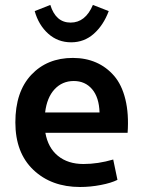

<svg xmlns="http://www.w3.org/2000/svg" viewBox="-20 -745 576 775"><path d="M162.1 -291H381.8Q379.9 -352.1 351.8 -385Q323.7 -418 277.8 -418Q231.4 -418 200.4 -384.8Q169.4 -351.6 162.1 -291ZM495.1 -209H163.1Q173.8 -148.4 214.1 -115.7Q254.4 -83 316.9 -83Q375.5 -83 437 -101.1L454.1 -19Q428.7 -6.3 386.7 1.7Q344.7 9.8 303.2 9.8Q187.5 9.8 114.7 -59.3Q42 -128.4 42 -251Q42 -374.5 106.2 -442.9Q170.4 -511.2 273.9 -511.2Q325.7 -511.2 367.7 -492.9Q409.7 -474.6 440.7 -438.7Q471.7 -402.8 486.1 -344Q500.5 -285.2 495.1 -209ZM267.1 -574.2Q213.4 -574.2 174.6 -609.1Q135.7 -644 120.1 -700.2L183.1 -725.1Q205.1 -653.8 265.1 -653.8Q324.7 -653.8 355 -725.1L418.9 -700.2Q397.5 -643.1 358.6 -608.6Q319.8 -574.2 267.1 -574.2Z"/></svg>

Font: LT Hoop SemBd
Style: Regular
Weight: 600
Designer: Daniel Lyons
Foundry: LyonsType
Version: Version 1.000